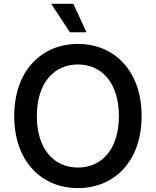

<svg xmlns="http://www.w3.org/2000/svg" viewBox="-20 -965 807 995"><path d="M383.8 9.8C573.2 9.8 713.9 -129.9 713.9 -363.3C713.9 -597.2 573.2 -737.3 383.8 -737.3C194.3 -737.3 53.7 -597.2 53.7 -363.3C53.7 -130.4 194.3 9.8 383.8 9.8ZM383.8 -96.7C261.2 -96.7 170.9 -190.9 170.9 -363.3C170.9 -536.6 261.2 -630.9 383.8 -630.9C506.3 -630.9 596.2 -536.6 596.2 -363.3C596.2 -190.4 506.3 -96.7 383.8 -96.7ZM342.3 -797.9H428.2L359.9 -945.3H245.1Z"/></svg>

Font: Raveo Medium
Style: Regular
Weight: 500
Designer: Jakub Foglar, Rasmus Andersson (Inter)
Foundry: Jakubfoglar.com
Version: Version 1.100;Glyphs 3.2.3 (3260)